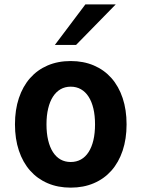

<svg xmlns="http://www.w3.org/2000/svg" viewBox="-20 -837 642 871"><path d="M367.2 -816.9H504.9L325.2 -633.3H229ZM300.8 14.2Q242.7 14.2 196 -5.9Q149.4 -25.9 116.5 -63.2Q83.5 -100.6 65.7 -153.8Q47.9 -207 47.9 -272.9Q47.9 -338.9 65.7 -392.1Q83.5 -445.3 116.5 -482.7Q149.4 -520 196 -540Q242.7 -560.1 300.8 -560.1Q358.9 -560.1 405.8 -540Q452.6 -520 485.6 -482.7Q518.6 -445.3 536.4 -392.1Q554.2 -338.9 554.2 -272.9Q554.2 -207 536.4 -153.8Q518.6 -100.6 485.6 -63.2Q452.6 -25.9 405.8 -5.9Q358.9 14.2 300.8 14.2ZM300.8 -102.1Q326.7 -102.1 347.2 -113.5Q367.7 -125 381.8 -147Q396 -168.9 403.6 -200.7Q411.1 -232.4 411.1 -272.9Q411.1 -313 403.6 -344.7Q396 -376.5 381.8 -398.4Q367.7 -420.4 347.2 -432.1Q326.7 -443.8 300.8 -443.8Q274.9 -443.8 254.6 -432.1Q234.4 -420.4 220.2 -398.4Q206.1 -376.5 198.5 -344.7Q190.9 -313 190.9 -272.9Q190.9 -232.4 198.5 -200.7Q206.1 -168.9 220.2 -147Q234.4 -125 254.6 -113.5Q274.9 -102.1 300.8 -102.1Z"/></svg>

Font: Hack
Style: Bold
Weight: 700
Monospace: yes
Designer: Christopher Simpkins
Foundry: Christopher Simpkins
Version: Version 2.017